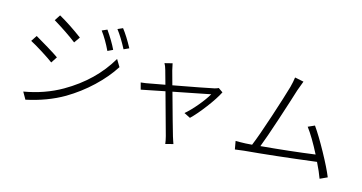

<svg xmlns="http://www.w3.org/2000/svg" viewBox="-86 -1151 3052 1617"><g transform="rotate(15 1440.5 -342.5)"><path d="M695.3 -721.7Q754.9 -635.7 786.1 -569.3L741.2 -547.9Q700.2 -634.8 650.4 -702.1ZM99.6 -463.9 133.8 -515.6Q176.8 -491.2 246.6 -448.7Q316.4 -406.2 344.7 -385.7L309.6 -332Q274.4 -358.4 208 -400.4Q141.6 -442.4 99.6 -463.9ZM145.5 -34.2Q326.2 -65.4 471.7 -149.4Q711.9 -288.1 837.9 -503.9L875 -442.4Q812.5 -344.7 715.8 -253.4Q619.1 -162.1 503.9 -93.8Q363.3 -11.7 180.7 27.3ZM246.1 -683.6 279.3 -734.4Q379.9 -677.7 488.3 -596.7L452.1 -544.9Q367.2 -610.4 246.1 -683.6ZM775.4 -748 819.3 -767.6Q864.3 -710 914.1 -617.2L869.1 -596.7Q819.3 -691.4 775.4 -748Z M1298.8 -589.8Q1300.8 -577.1 1311.5 -531.2Q1313.5 -523.4 1344.7 -410.2Q1616.2 -460 1696.3 -477.5Q1717.8 -483.4 1728.5 -489.3L1767.6 -461.9Q1737.3 -401.4 1673.3 -316.9Q1609.4 -232.4 1558.6 -183.6L1503.9 -210.9Q1551.8 -252 1602.5 -313Q1653.3 -374 1680.7 -421.9Q1671.9 -419.9 1624 -410.6Q1576.2 -401.4 1498 -385.7Q1419.9 -370.1 1359.4 -358.4Q1434.6 -85 1460.9 3.9Q1463.9 11.7 1470.7 34.2Q1477.5 56.6 1481.4 65.4L1415 83Q1412.1 55.7 1402.3 17.6Q1401.4 14.6 1301.8 -346.7L1096.7 -305.7L1081.1 -364.3Q1127.9 -369.1 1159.2 -376Q1163.1 -377 1287.1 -399.4L1253.9 -518.6Q1244.1 -553.7 1232.4 -573.2Z M2403.3 -725.6Q2378.9 -663.1 2372.1 -641.6Q2344.7 -551.8 2285.2 -370.6Q2225.6 -189.5 2193.4 -107.4Q2445.3 -129.9 2661.1 -159.2Q2590.8 -295.9 2536.1 -368.2L2592.8 -393.6Q2644.5 -320.3 2712.4 -196.8Q2780.3 -73.2 2809.6 0L2746.1 29.3Q2726.6 -25.4 2688.5 -102.5Q2316.4 -55.7 2070.3 -34.2Q2045.9 -32.2 1993.2 -24.4L1980.5 -95.7Q2010.7 -94.7 2066.4 -96.7Q2105.5 -98.6 2123 -100.6Q2159.2 -187.5 2221.7 -377.9Q2284.2 -568.4 2308.6 -654.3Q2321.3 -702.1 2326.2 -741.2Z"/></g></svg>

Font: Min Sans Light
Style: Regular
Weight: 300
Designer: Jinseong-Kim, NotoSansCJK, Nunito
Foundry: Jinseong-Kim
Version: Version 1.400;Glyphs 3.1.2 (3151)